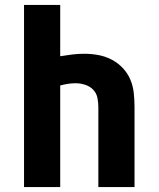

<svg xmlns="http://www.w3.org/2000/svg" viewBox="-20 -755 640 775"><path d="M77 0V-735H223V-528Q247 -532 271 -535Q295 -538 320 -538Q348 -538 376 -533Q404 -528 429.5 -515Q455 -502 475 -481Q495 -460 506 -434Q517 -408 520 -379.5Q523 -351 523 -323V0H377V-323Q377 -342 373 -361Q369 -380 355.5 -393.5Q342 -407 323 -413Q304 -419 285 -419Q269 -419 253.5 -416.5Q238 -414 223 -410V0Z"/></svg>

Font: Iosevka Curly Heavy Extended
Style: Regular
Weight: 900
Width: 7
Monospace: yes
Designer: Belleve Invis
Foundry: Belleve Invis
Version: Version 11.1.0; ttfautohint (v1.8.3)